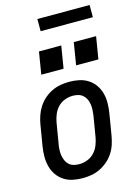

<svg xmlns="http://www.w3.org/2000/svg" viewBox="-135 -984 770 1065"><g transform="rotate(-15 250.0 -451.0)"><path d="M205 8Q175 8 147 2Q119 -4 96.5 -19Q74 -34 58.5 -56.5Q43 -79 36 -106Q29 -133 29 -162Q29 -191 34 -221L54 -341Q58 -365 66.5 -390Q75 -415 89.5 -437.5Q104 -460 124.5 -478Q145 -496 169 -507.5Q193 -519 218.5 -523.5Q244 -528 269 -528Q298 -528 326 -522Q354 -516 377 -501Q400 -486 415.5 -463.5Q431 -441 438 -414Q445 -387 444.5 -358Q444 -329 439 -299L419 -179Q415 -155 407 -130Q399 -105 384.5 -82.5Q370 -60 349 -42Q328 -24 304.5 -12.5Q281 -1 255.5 3.5Q230 8 205 8ZM206 -72Q228 -72 251.5 -80.5Q275 -89 292 -107Q309 -125 318 -147.5Q327 -170 331 -193L351 -313Q353 -329 354 -345Q355 -361 352.5 -376.5Q350 -392 343.5 -406Q337 -420 325.5 -430Q314 -440 299 -444Q284 -448 268 -448Q245 -448 222 -439.5Q199 -431 182 -413Q165 -395 156 -372.5Q147 -350 143 -327L123 -207Q120 -191 119.5 -175Q119 -159 121.5 -143.5Q124 -128 130.5 -114Q137 -100 148 -90Q159 -80 174.5 -76Q190 -72 206 -72ZM330 -606 351 -734H479L458 -606ZM130 -606 151 -734H279L258 -606ZM489 -840H189V-910H489Z"/></g></svg>

Font: Iosevka SS04 Medium Oblique
Style: Regular
Weight: 500
Italic angle: -9°
Monospace: yes
Designer: Belleve Invis
Foundry: Belleve Invis
Version: Version 19.0.0; ttfautohint (v1.8.4)